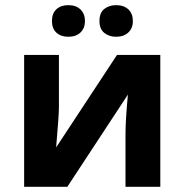

<svg xmlns="http://www.w3.org/2000/svg" viewBox="-20 -718 709 738"><path d="M206.5 -506.8V-306.6Q206.5 -274.9 195.8 -151.4L429.7 -506.8H596.2V0H462.4V-202.1Q462.4 -256.3 471.7 -354.5L238.8 0H72.8V-506.8ZM179.7 -637.2Q179.7 -666.5 196.8 -682.4Q213.9 -698.2 242.7 -698.2Q272.5 -698.2 289.6 -681.4Q306.6 -664.6 306.6 -637.2Q306.6 -609.9 289.6 -593.3Q272.5 -576.7 242.7 -576.7Q213.9 -576.7 196.8 -592.5Q179.7 -608.4 179.7 -637.2ZM362.3 -637.2Q362.3 -668.9 380.9 -683.6Q399.4 -698.2 426.3 -698.2Q456.1 -698.2 473.4 -681.9Q490.7 -665.5 490.7 -637.2Q490.7 -609.4 473.1 -593Q455.6 -576.7 426.3 -576.7Q399.4 -576.7 380.9 -591.6Q362.3 -606.4 362.3 -637.2Z"/></svg>

Font: Bpm'online Open Sans
Style: Bold
Weight: 700
Foundry: Ascender Corporation
Version: Version 1.10